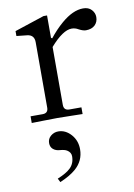

<svg xmlns="http://www.w3.org/2000/svg" viewBox="-83 -501 580 828"><g transform="rotate(-10 207.5 -86.5)"><path d="M94.7 99.6Q94.7 80.6 109.1 68.6Q123.5 56.6 142.1 56.6Q173.8 56.6 198.2 84Q221.7 110.8 221.7 148.4Q221.7 199.2 182.6 232.9Q157.2 254.9 113.3 273.4L105 256.8Q144.5 240.7 162.6 223.1Q182.6 203.6 182.6 172.4Q182.6 155.3 166 145Q155.8 138.7 135.3 137.2Q117.7 136.2 106.2 126.5Q94.7 116.7 94.7 99.6ZM36.1 1V-28.3H88.9Q113.3 -28.3 113.3 -52.7V-339.4Q113.3 -371.6 82 -375L36.1 -379.9V-401.4L166 -444.3H181.6V-346.2L186.5 -343.3Q213.4 -377.4 244.1 -403.8Q294.9 -447.3 339.8 -447.3Q363.3 -447.3 376.5 -433.1Q389.6 -418.9 389.6 -400.9Q389.6 -379.4 375.5 -365.7Q361.3 -352.1 335.9 -352.1Q323.7 -352.1 305.2 -361.8Q291.5 -370.1 275.9 -370.1Q237.3 -370.1 181.6 -306.2V-52.7Q181.6 -28.3 206.1 -28.3H258.8V1Q257.3 1 210.7 0Q164.1 -1 147.5 -1Q130.9 -1 84.2 0Q37.6 1 36.1 1Z"/></g></svg>

Font: Theano Old Style
Style: Regular
Weight: 400
Designer: Alexey Kryukov
Version: Version 2.00